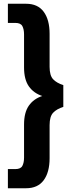

<svg xmlns="http://www.w3.org/2000/svg" viewBox="-20 -892 374 1022"><path d="M22 110V8H62Q90 8 99 -9Q108 -26 108 -53V-229Q108 -293 133.5 -329.5Q159 -366 205 -381Q159 -396 133.5 -432.5Q108 -469 108 -533V-709Q108 -736 99 -753Q90 -770 62 -770H22V-872H119Q181 -872 212.5 -829.5Q244 -787 244 -712V-536Q244 -490 263 -470Q282 -450 317 -439V-323Q282 -312 263 -292Q244 -272 244 -226V-50Q244 25 212.5 67.5Q181 110 119 110Z"/></svg>

Font: Open Sauce Two Black
Style: Regular
Weight: 900
Designer: Alfredo Marco Pradil
Foundry: Creative Sauce Fz LLC
Version: Version 1.477